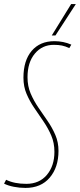

<svg xmlns="http://www.w3.org/2000/svg" viewBox="-39 -912 392 942"><path d="M311 -693 301 -676Q282 -685 265 -688.5Q248 -692 225 -692Q168 -692 132 -649Q96 -606 96 -533Q96 -489 111.5 -453Q127 -417 149.5 -384Q172 -351 194.5 -318.5Q217 -286 232.5 -250Q248 -214 248 -172Q248 -91 205 -40.5Q162 10 86 10Q57 10 29 4.5Q1 -1 -19 -11L-9 -30Q31 -10 90 -10Q154 -10 191 -54Q228 -98 228 -167Q228 -211 212.5 -247Q197 -283 174.5 -316Q152 -349 129.5 -382Q107 -415 91.5 -451Q76 -487 76 -531Q76 -615 116.5 -662.5Q157 -710 228 -710Q272 -710 311 -693ZM215 -738 310 -892H333L233 -738Z"/></svg>

Font: Georama Condensed Thin
Style: Italic
Weight: 100
Width: 3
Italic angle: -9°
Designer: Jean-Baptiste Levee
Foundry: Production Type
Version: Version 1.000